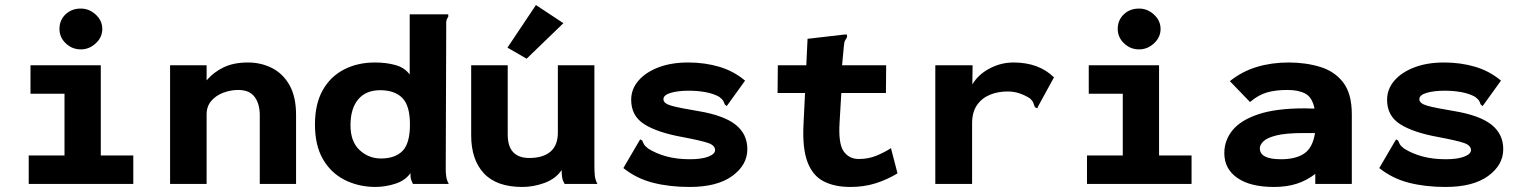

<svg xmlns="http://www.w3.org/2000/svg" viewBox="-20 -730 6040 762"><path d="M94 0V-113H236V-358H101V-471H380V-113H509V0ZM301 -534Q266 -534 241 -558Q216 -582 216 -615Q216 -650 240 -673Q264 -696 301 -696Q334 -696 360 -672Q386 -648 386 -615Q386 -582 360 -558Q334 -534 301 -534Z M655 0V-471H800V-411Q827 -443 867 -462.5Q907 -482 964 -482Q1016 -482 1059.5 -460Q1103 -438 1129 -392Q1155 -346 1155 -274V0H1011V-272Q1011 -318 990.5 -345.5Q970 -373 925 -373Q895 -373 866 -362Q837 -351 818.5 -329.5Q800 -308 800 -276V0Z M1467 12Q1400 11 1346 -17Q1292 -45 1261 -99.5Q1230 -154 1230 -236Q1230 -317 1260.5 -371.5Q1291 -426 1345 -454Q1399 -482 1468 -482Q1514 -482 1550.5 -471.5Q1587 -461 1606 -434V-673H1759V-663Q1754 -657 1752 -649.5Q1750 -642 1751 -626L1749 -59Q1749 -44 1751 -29.5Q1753 -15 1761 0H1619Q1612 -14 1610.5 -21Q1609 -28 1609 -43Q1589 -14 1549.5 -1Q1510 12 1467 12ZM1492 -101Q1548 -101 1577.5 -131Q1607 -161 1607 -236Q1607 -311 1576.5 -341.5Q1546 -372 1489 -372Q1432 -372 1401.5 -335.5Q1371 -299 1371 -233Q1371 -168 1407 -134.5Q1443 -101 1492 -101Z M2053 12Q1951 12 1900.5 -42Q1850 -96 1850 -193V-471H1995V-196Q1995 -103 2081 -103Q2135 -103 2164.5 -128Q2194 -153 2194 -204V-471H2339V-75Q2339 -52 2340.5 -34.5Q2342 -17 2351 0H2221Q2213 -13 2211 -26.5Q2209 -40 2209 -55Q2185 -20 2141 -4Q2097 12 2053 12ZM2070 -497 1994 -541 2107 -710 2216 -638Z M2717 12Q2636 12 2570.5 -5Q2505 -22 2454 -63L2516 -169L2521 -177L2529 -172Q2532 -164 2536 -157Q2540 -150 2553 -140Q2585 -120 2626 -109Q2667 -98 2718 -98Q2765 -98 2791.5 -108.5Q2818 -119 2818 -134Q2818 -153 2790.5 -162.5Q2763 -172 2689 -186Q2589 -204 2537 -237Q2485 -270 2485 -334Q2485 -376 2513.5 -409.5Q2542 -443 2593 -462.5Q2644 -482 2711 -482Q2777 -482 2834.5 -465Q2892 -448 2937 -410L2870 -317L2864 -309L2856 -316Q2854 -323 2850.5 -329.5Q2847 -336 2834 -346Q2810 -359 2779 -364.5Q2748 -370 2714 -370Q2671 -370 2642 -361.5Q2613 -353 2613 -336Q2613 -319 2646 -310Q2679 -301 2752 -289Q2853 -272 2899.5 -235Q2946 -198 2946 -138Q2946 -75 2886 -31.5Q2826 12 2717 12Z M3355 12Q3292 12 3248.5 -10.5Q3205 -33 3184.5 -87.5Q3164 -142 3169 -238L3175 -361H3066L3067 -471H3180L3185 -576L3332 -593H3341L3342 -583Q3338 -577 3334 -569.5Q3330 -562 3329 -546L3322 -471H3497L3496 -361H3319L3312 -243Q3307 -159 3328.5 -129Q3350 -99 3388 -99Q3426 -99 3458 -112Q3490 -125 3516 -142L3542 -42Q3501 -17 3455 -2.5Q3409 12 3355 12Z M3692 -471H3840L3839 -395Q3862 -434 3907 -458Q3952 -482 4002 -482Q4103 -482 4163 -423L4100 -308L4097 -300L4088 -304Q4084 -312 4081.5 -320.5Q4079 -329 4067 -340Q4048 -352 4026 -359.5Q4004 -367 3979 -367Q3941 -367 3909 -354Q3877 -341 3857.5 -313Q3838 -285 3838 -240V0H3692Z M4294 0V-113H4436V-358H4301V-471H4580V-113H4709V0ZM4501 -534Q4466 -534 4441 -558Q4416 -582 4416 -615Q4416 -650 4440 -673Q4464 -696 4501 -696Q4534 -696 4560 -672Q4586 -648 4586 -615Q4586 -582 4560 -558Q4534 -534 4501 -534Z M5036 12Q4942 12 4890.5 -24Q4839 -60 4839 -122Q4839 -173 4871.5 -213Q4904 -253 4974 -276.5Q5044 -300 5158 -300Q5164 -300 5174.5 -299.5Q5185 -299 5197 -299Q5188 -344 5160.5 -358.5Q5133 -373 5090 -373Q5044 -373 5009.5 -363.5Q4975 -354 4941 -325L4861 -408Q4910 -447 4968.5 -464.5Q5027 -482 5094 -482Q5162 -482 5219.5 -464.5Q5277 -447 5311 -402.5Q5345 -358 5345 -276V0H5200V-40Q5167 -14 5127 -1Q5087 12 5036 12ZM4980 -141Q4980 -98 5064 -98Q5123 -98 5156.5 -121Q5190 -144 5199 -202Q5187 -202 5175 -202Q5163 -202 5155 -202Q5083 -202 5045.5 -192.5Q5008 -183 4994 -169Q4980 -155 4980 -141Z M5717 12Q5636 12 5570.5 -5Q5505 -22 5454 -63L5516 -169L5521 -177L5529 -172Q5532 -164 5536 -157Q5540 -150 5553 -140Q5585 -120 5626 -109Q5667 -98 5718 -98Q5765 -98 5791.5 -108.5Q5818 -119 5818 -134Q5818 -153 5790.5 -162.5Q5763 -172 5689 -186Q5589 -204 5537 -237Q5485 -270 5485 -334Q5485 -376 5513.5 -409.5Q5542 -443 5593 -462.5Q5644 -482 5711 -482Q5777 -482 5834.5 -465Q5892 -448 5937 -410L5870 -317L5864 -309L5856 -316Q5854 -323 5850.5 -329.5Q5847 -336 5834 -346Q5810 -359 5779 -364.5Q5748 -370 5714 -370Q5671 -370 5642 -361.5Q5613 -353 5613 -336Q5613 -319 5646 -310Q5679 -301 5752 -289Q5853 -272 5899.5 -235Q5946 -198 5946 -138Q5946 -75 5886 -31.5Q5826 12 5717 12Z"/></svg>

Font: Inconsolata Expanded Black
Style: Regular
Weight: 900
Width: 7
Monospace: yes
Designer: Raph Levien, Cyreal, Brenton Simpson
Foundry: Raph Levien, Cyreal, Google
Version: Version 3.001; ttfautohint (v1.8.2.53-6de2)